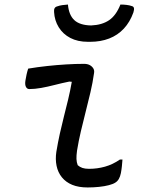

<svg xmlns="http://www.w3.org/2000/svg" viewBox="-20 -818 640 845"><path d="M104 -516Q146 -523 188 -527.5Q230 -532 271 -534.5Q312 -537 350 -537Q364 -537 374 -532Q384 -527 390 -518Q396 -509 394 -497Q388 -454 378 -411.5Q368 -369 357 -326Q346 -283 336 -240.5Q326 -198 319 -155Q316 -133 316.5 -118.5Q317 -104 322 -91Q331 -83 342.5 -79Q354 -75 372 -75Q408 -75 442 -84.5Q476 -94 508 -116H519Q518 -102 516.5 -87Q515 -72 512 -56Q509 -41 503 -30.5Q497 -20 487 -14Q478 -8 459 -3Q440 2 415.5 4.5Q391 7 366 7Q326 7 298 -4.5Q270 -16 252.5 -37.5Q235 -59 229 -88Q223 -117 228 -150Q235 -192 243.5 -230.5Q252 -269 261.5 -306Q271 -343 280 -380.5Q289 -418 296 -458L285 -459Q251 -452 220 -444Q189 -436 161 -431Q133 -426 109 -426Q99 -426 94 -436Q89 -446 92 -464Q94 -477 97 -490.5Q100 -504 104 -516ZM381 -706Q429 -708 460 -729Q491 -750 510 -798Q523 -798 536.5 -796.5Q550 -795 561 -791Q568 -789 569.5 -782.5Q571 -776 567 -763Q552 -721 525 -692Q498 -663 460.5 -648.5Q423 -634 377 -634H367Q322 -634 289.5 -651Q257 -668 238.5 -698Q220 -728 218 -765Q217 -776 220.5 -782Q224 -788 232 -790Q243 -794 254.5 -795.5Q266 -797 279 -798Q283 -752 307 -729.5Q331 -707 381 -706Z"/></svg>

Font: Rec Mono Semicasual
Style: Italic
Weight: 400
Italic angle: -10°
Version: Version 1.085; ttfautohint (v1.8.4.7-5d5b)